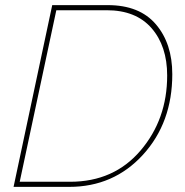

<svg xmlns="http://www.w3.org/2000/svg" viewBox="-20 -730 724 750"><path d="M184 -710H401Q525 -710 589 -635Q653 -560 653 -440Q653 -251 538.5 -125.5Q424 0 250 0H33ZM254 -20Q425 -20 529 -142Q633 -264 633 -435Q633 -550 572 -620Q511 -690 397 -690H200L57 -20Z"/></svg>

Font: Raleway-v4020 Thin
Style: Italic
Weight: 250
Italic angle: -12°
Designer: Matt McInerney, Pablo Impallari, Rodrigo Fuenzalida
Foundry: Matt McInerney, Pablo Impallari, Rodrigo Fuenzalida
Version: Version 4.020;PS 004.020;hotconv 1.0.88;makeotf.lib2.5.64775